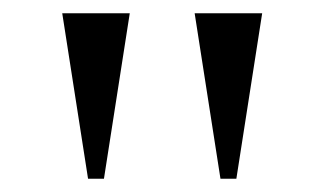

<svg xmlns="http://www.w3.org/2000/svg" viewBox="-20 -760 490 290"><path d="M113 -490 74 -740H176L137 -490ZM313 -490 274 -740H376L337 -490Z"/></svg>

Font: Spectral
Style: Bold
Weight: 700
Designer: Jean-Baptiste Levee
Foundry: Production Type
Version: Version 2.001